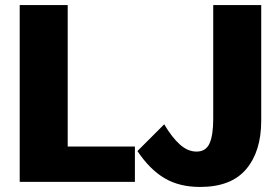

<svg xmlns="http://www.w3.org/2000/svg" viewBox="-20 -720 1104 760"><path d="M58 -700H248V-140H514V0H58ZM630 -228Q660 -177 691.5 -148.5Q723 -120 758 -120Q795 -120 809.5 -152.5Q824 -185 824 -249V-700H1014V-242Q1014 -121 954.5 -50.5Q895 20 772 20Q690 20 631.5 -14.5Q573 -49 524 -122Z"/></svg>

Font: Moderustic ExtraBold
Style: Regular
Weight: 800
Designer: Tural Alisoy
Foundry: TAFT Foundry
Version: Version 2.120